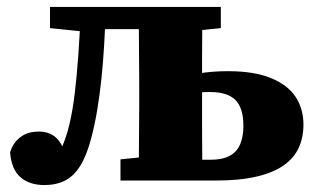

<svg xmlns="http://www.w3.org/2000/svg" viewBox="-20 -520 916 553"><path d="M108 13Q65 13 39 -9.5Q13 -32 9 -81Q17 -108 38 -124.5Q59 -141 92 -141Q120 -141 138.5 -126Q157 -111 169 -76L157 -75H158L152 -78Q160 -99 167 -118Q174 -137 179 -158Q189 -199 195 -248.5Q201 -298 205.5 -360Q210 -422 213 -500H285Q283 -443 280 -391Q277 -339 272 -292Q267 -245 260 -203Q253 -161 243 -123Q230 -73 211.5 -43Q193 -13 167.5 0Q142 13 108 13ZM222 -429 124 -439V-500H240V-429ZM256 -436V-500H432V-436ZM327 0V-61L426 -71H455V0ZM379 0Q380 -31 380 -68Q380 -105 380.5 -144Q381 -183 381 -217V-283Q381 -317 380.5 -356Q380 -395 380 -433Q380 -471 379 -500H563Q563 -471 562.5 -433Q562 -395 562 -356Q562 -317 562 -283V-217Q562 -183 562 -144Q562 -105 562.5 -68Q563 -31 563 0ZM487 -429V-500H616V-439L517 -429ZM510 0V-60H588Q636 -60 658.5 -84Q681 -108 681 -158Q681 -209 658 -232Q635 -255 585 -255Q558 -255 533.5 -251Q509 -247 489 -242V-294Q518 -303 555.5 -309Q593 -315 637 -315Q711 -315 759.5 -295.5Q808 -276 831 -241.5Q854 -207 854 -161Q854 -124 840.5 -94.5Q827 -65 797.5 -44Q768 -23 719.5 -11.5Q671 0 600 0Z"/></svg>

Font: Source Serif 4 ExtraBold
Style: Regular
Weight: 800
Designer: Frank Grießhammer
Foundry: Adobe Systems Incorporated
Version: Version 4.004;hotconv 1.0.116;makeotfexe 2.5.65601